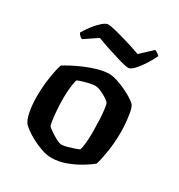

<svg xmlns="http://www.w3.org/2000/svg" viewBox="-170 -829 880 944"><g transform="rotate(30 270.0 -357.5)"><path d="M259 0Q233 0 203.5 -10Q174 -20 147.5 -34Q121 -48 102 -62Q83 -76 76 -84Q62 -102 54.5 -140.5Q47 -179 47 -224Q47 -282 55 -334Q63 -386 73 -416Q87 -425 113 -439Q139 -453 172 -467Q205 -481 239 -490.5Q273 -500 302 -500Q320 -500 345.5 -492Q371 -484 396.5 -472Q422 -460 442.5 -447Q463 -434 471 -424Q479 -411 483.5 -386Q488 -361 490.5 -332.5Q493 -304 493 -279Q493 -223 485 -170.5Q477 -118 467 -87Q451 -73 417 -52Q383 -31 341.5 -15.5Q300 0 259 0ZM271 -81Q282 -81 300.5 -86Q319 -91 336.5 -97Q354 -103 362 -107Q368 -121 370.5 -150Q373 -179 373 -208Q373 -240 371.5 -276Q370 -312 366.5 -338.5Q363 -365 359 -371Q356 -376 340.5 -386.5Q325 -397 305 -406Q285 -415 270 -415Q259 -415 240.5 -411Q222 -407 204 -401.5Q186 -396 177 -392Q171 -379 167.5 -347Q164 -315 164 -286Q164 -251 166.5 -217.5Q169 -184 172.5 -160.5Q176 -137 179 -132Q182 -128 199.5 -115.5Q217 -103 237.5 -92Q258 -81 271 -81ZM365 -572Q351 -572 318 -581.5Q285 -591 245 -604Q205 -617 172 -630L99 -581Q93 -582 85.5 -588.5Q78 -595 74 -604Q87 -627 105.5 -651Q124 -675 143 -691.5Q162 -708 175 -708Q189 -708 223 -699.5Q257 -691 297.5 -678.5Q338 -666 372 -654L437 -715Q456 -707 465 -696Q453 -669 434.5 -640.5Q416 -612 397.5 -592Q379 -572 365 -572Z"/></g></svg>

Font: Texturina SemiBold
Style: Regular
Weight: 600
Designer: Guillermo Torres Carreño
Foundry: Omnibus-Type
Version: Version 1.002; ttfautohint (v1.8.3)